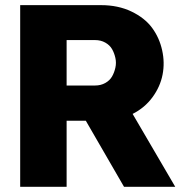

<svg xmlns="http://www.w3.org/2000/svg" viewBox="-20 -723 698 743"><path d="M460 0 312 -255.9H237.8V0H58.1V-703.1H371.1Q437 -703.1 488.5 -678.5Q540 -653.8 568.4 -615.5Q596.7 -577.1 607.4 -528.8Q618.2 -480.5 609.1 -434.1Q600.1 -387.7 570.1 -346.7Q540 -305.7 493.2 -282.2L658.2 0ZM237.8 -392.1H348.1Q370.1 -392.1 387.5 -401.9Q404.8 -411.6 413.6 -427Q422.4 -442.4 426.5 -461.2Q430.7 -480 426.5 -498.8Q422.4 -517.6 413.6 -533Q404.8 -548.3 387.5 -558.1Q370.1 -567.9 348.1 -567.9H237.8Z"/></svg>

Font: LT Superior Black
Style: Regular
Weight: 900
Designer: Daniel Lyons
Foundry: LyonsType
Version: Version 2.005